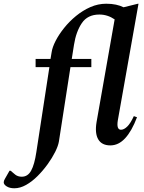

<svg xmlns="http://www.w3.org/2000/svg" viewBox="-145 -770 771 1030"><path d="M-68 240Q-93 240 -109 230Q-125 220 -125 208Q-125 200 -119 190L-94 146H-88L-63 167Q-49 178 -28 178Q4 178 22 145.5Q40 113 50 46L120 -410H46V-454H126L132 -490Q136 -517 153.5 -551Q171 -585 199 -620Q227 -655 263 -684.5Q299 -714 340 -732Q381 -750 425 -750Q454 -750 477 -745Q500 -740 518 -731L595 -750H598L487 -124Q479 -74 504 -74Q520 -74 537.5 -91Q555 -108 573 -147L590 -141Q562 -67 526.5 -28.5Q491 10 447 10Q401 10 382 -22.5Q363 -55 373 -115L470 -666Q432 -692 388 -692Q325 -692 294 -646Q263 -600 252 -530L240 -454H345V-410H233L171 -11Q167 13 151 45Q135 77 110.5 111Q86 145 56.5 174.5Q27 204 -5 222Q-37 240 -68 240Z"/></svg>

Font: Spectral SemiBold
Style: Italic
Weight: 600
Italic angle: -10°
Designer: Jean-Baptiste Levee
Foundry: Production Type
Version: Version 2.001